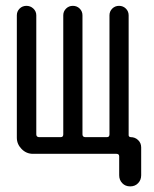

<svg xmlns="http://www.w3.org/2000/svg" viewBox="-20 -540 540 674"><path d="M95.7 0Q72.3 0 55.7 -17.1Q39.1 -34.2 39.1 -56.6V-486.3Q39.1 -500 48.8 -509.8Q58.6 -519.5 72.8 -519.5Q86.9 -519.5 97.2 -509.8Q107.4 -500 107.4 -486.3V-68.4Q107.4 -59.6 116.2 -58.6H193.4Q202.1 -58.6 202.1 -68.4V-486.3Q202.1 -500 211.9 -509.8Q221.7 -519.5 235.8 -519.5Q250 -519.5 259.8 -509.8Q269.5 -500 269.5 -486.3V-68.4Q269.5 -59.6 278.3 -58.6H355.5Q364.3 -58.6 364.3 -68.4V-486.3Q364.3 -500 374 -509.8Q383.8 -519.5 397.9 -519.5Q412.1 -519.5 421.9 -509.8Q431.6 -500 431.6 -486.3V-65.4Q431.6 -59.6 438.5 -58.6Q454.1 -58.6 464.8 -48.3Q475.6 -38.1 475.6 -22.5V75.2Q475.6 91.8 464.8 103Q454.1 114.3 437 114.3Q419.9 114.3 409.2 103Q398.4 91.8 398.4 75.2V8.8Q398.4 0 388.7 0Z"/></svg>

Font: Rounded Mgen+ 1mn regular
Style: Regular
Weight: 400
Designer: [Source Han Sans]
Ryoko NISHIZUKA  (kana & ideographs); Paul D. Hunt (Latin, Greek & Cyrillic); Wenlong ZHANG  (bopomofo
Version: Version 1.059.20150602